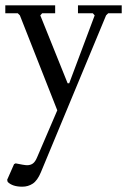

<svg xmlns="http://www.w3.org/2000/svg" viewBox="-20 -420 479 724"><path d="M9 266 7 258 33 199 39 196 65 201Q77 203 82 203Q95 203 104 196.5Q113 190 120 173L196 -4L55 -362L47 -370H0V-400H188V-370H139L132 -362L235 -106H241L337 -362L330 -370H274V-400H439V-370H388L380 -362L134 230Q121 261 103.5 272.5Q86 284 64 284Q27 284 9 266Z"/></svg>

Font: EB Squaramond
Style: Regular
Weight: 400
Designer: Jake Brussel Faria
Foundry: Jake Brussel Faria
Version: Version 0.002